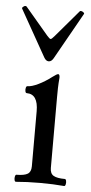

<svg xmlns="http://www.w3.org/2000/svg" viewBox="-51 -718 358 753"><g transform="rotate(5 128.0 -341.0)"><path d="M41 -23.9Q71.3 -23.9 84.7 -32Q98.1 -40 98.1 -62V-278.8Q98.1 -346.2 53.2 -346.2Q48.8 -346.2 47.4 -353Q45.9 -359.9 47.6 -366.7Q49.3 -373.5 53.2 -373.5Q69.8 -373.5 95.7 -386Q121.6 -398.4 148.4 -418.9Q156.7 -425.3 161.9 -428.2Q167 -431.2 169.9 -431.2Q172.9 -431.2 174.3 -427.7Q175.8 -424.3 175.8 -417.5Q173.8 -395.5 173.3 -376.2Q172.9 -356.9 172.9 -342.3V-62Q172.9 -40 186.8 -32Q200.7 -23.9 231 -23.9Q235.4 -23.9 236.8 -16.8Q238.3 -9.8 236.6 -2.9Q234.9 3.9 231 3.9Q188.5 0 136.2 0Q83.5 0 41 3.9Q36.6 3.9 35.2 -3.2Q33.7 -10.3 35.4 -17.1Q37.1 -23.9 41 -23.9ZM109.4 -491.7 6.3 -674.8Q5.4 -676.8 6.3 -678.7Q7.3 -680.7 9.8 -682.1L11.2 -683.6Q14.2 -686 17.8 -686.3Q21.5 -686.5 23.4 -684.1L113.3 -578.1Q118.7 -571.8 122.3 -568.8Q126 -565.9 127.9 -565.9Q131.8 -565.9 142.1 -578.1L232.4 -684.1Q234.4 -686 237.1 -685.8Q239.7 -685.5 242.7 -684.1L243.7 -683.6L244.1 -683.1Q247.6 -681.2 249.3 -679Q251 -676.8 249.5 -674.8L146.5 -491.7Q142.6 -484.9 137.9 -481.4Q133.3 -478 127.9 -478Q122.6 -478 117.9 -481.4Q113.3 -484.9 109.4 -491.7Z"/></g></svg>

Font: Junicode Two Beta VF
Style: Regular
Weight: 400
Designer: Peter S. Baker
Foundry: Briery Creek Software
Version: Version 1.031 beta; ttfautohint (v1.8.1.43-b0c9)